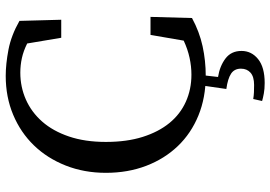

<svg xmlns="http://www.w3.org/2000/svg" viewBox="-157 -567 945 671"><g transform="rotate(-90 315.5 -231.5)"><path d="M592 -178 588 -33Q540 -7 489.5 4Q439 15 386 15Q310 15 247.5 -10.5Q185 -36 140.5 -82.5Q96 -129 71.5 -193Q47 -257 47 -334Q47 -410 72.5 -474.5Q98 -539 143 -585.5Q188 -632 250 -658Q312 -684 386 -684Q427 -684 477 -674.5Q527 -665 578 -636L582 -490H519L499 -609Q473 -622 448 -627.5Q423 -633 397 -633Q347 -633 303 -613.5Q259 -594 226 -556.5Q193 -519 174 -463Q155 -407 155 -334Q155 -261 172.5 -205.5Q190 -150 221 -112Q252 -74 295.5 -54.5Q339 -35 390 -35Q419 -35 449 -41.5Q479 -48 509 -62L529 -178ZM382 58Q420 64 446.5 84Q473 104 473 140Q473 175 444.5 198Q416 221 361 221Q340 221 324 218Q308 215 298 212L305 181Q317 183 328.5 183.5Q340 184 354 184Q383 184 397 171.5Q411 159 411 138Q411 115 393.5 103.5Q376 92 340 87L353 -3H389Z"/></g></svg>

Font: SourceSerifPro
Style: Book
Weight: 400
Designer: Frank Grießhammer
Foundry: Adobe Systems Incorporated
Version: Version 1.014;PS Version 1.0;hotconv 1.0.73;makeotf.lib2.5.5